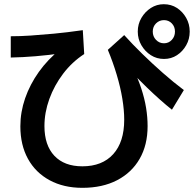

<svg xmlns="http://www.w3.org/2000/svg" viewBox="-20 -870 921 912"><path d="M76.7 -270Q76.7 -337.8 99.4 -403.3Q122.2 -468.9 164.4 -528.3Q206.7 -587.8 267.8 -636.7L281.1 -617.8Q207.8 -607.8 147.8 -602.8Q87.8 -597.8 31.1 -596.7V-697.8Q76.7 -697.8 125.6 -701.1Q174.4 -704.4 235 -710Q295.6 -715.6 373.3 -726.7L380 -613.3Q322.2 -575.6 280 -520Q237.8 -464.4 214.4 -400Q191.1 -335.6 191.1 -271.1Q191.1 -180 238.3 -130Q285.6 -80 371.1 -80Q465.6 -80 517.8 -137.8Q570 -195.6 570 -301.1Q570 -346.7 561.1 -401.1Q552.2 -455.6 534.4 -515Q516.7 -574.4 492.2 -633.3L570 -703.3Q608.9 -660 656.1 -613.9Q703.3 -567.8 753.9 -523.3Q804.4 -478.9 853.3 -442.2L796.7 -348.9Q770 -370 740.6 -396.1Q711.1 -422.2 677.2 -455Q643.3 -487.8 603.3 -530L608.9 -551.1Q634.4 -500 650.6 -451.1Q666.7 -402.2 673.9 -357.8Q681.1 -313.3 681.1 -271.1Q681.1 -181.1 643.3 -115.6Q605.6 -50 536.1 -13.9Q466.7 22.2 371.1 22.2Q282.2 22.2 215.6 -13.9Q148.9 -50 112.8 -115.6Q76.7 -181.1 76.7 -270ZM634.4 -720Q634.4 -755.6 651.7 -785Q668.9 -814.4 696.7 -832.2Q724.4 -850 757.8 -850Q793.3 -850 820.6 -832.2Q847.8 -814.4 864.4 -785Q881.1 -755.6 881.1 -720Q881.1 -684.4 864.4 -655Q847.8 -625.6 820.6 -607.8Q793.3 -590 758.9 -590Q724.4 -590 696.7 -607.8Q668.9 -625.6 651.7 -655Q634.4 -684.4 634.4 -720ZM811.1 -720Q811.1 -743.3 796.1 -758.9Q781.1 -774.4 758.9 -774.4Q736.7 -774.4 721.1 -758.9Q705.6 -743.3 705.6 -720Q705.6 -696.7 721.1 -680.6Q736.7 -664.4 758.9 -664.4Q781.1 -664.4 796.1 -680.6Q811.1 -696.7 811.1 -720Z"/></svg>

Font: Paperlogy 6 SemiBold
Style: Regular
Weight: 600
Designer: redesigned by Lee Juim, glyphs from Gmarket Sans & Montserrat
Foundry: PT&
Version: Version 1.001